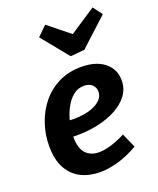

<svg xmlns="http://www.w3.org/2000/svg" viewBox="-152 -913 837 1016"><g transform="rotate(-20 266.5 -404.5)"><path d="M234 12Q176 12 129 -11Q82 -34 54.5 -83Q27 -132 27 -210Q27 -274 47.5 -334.5Q68 -395 106.5 -442.5Q145 -490 201 -518Q257 -546 328 -546Q412 -546 459.5 -507.5Q507 -469 507 -406Q507 -359 480 -323Q453 -287 407.5 -262.5Q362 -238 304.5 -225.5Q247 -213 185 -213Q174 -213 165.5 -213.5Q157 -214 150 -214L157 -303Q168 -302 178.5 -301Q189 -300 200 -300Q231 -300 261.5 -305.5Q292 -311 316.5 -322.5Q341 -334 356 -351.5Q371 -369 371 -392Q371 -416 354.5 -431.5Q338 -447 309 -447Q274 -447 247.5 -425.5Q221 -404 202.5 -369Q184 -334 174 -293Q164 -252 164 -213Q164 -147 191.5 -118Q219 -89 265 -89Q298 -89 336 -101Q374 -113 415 -134L451 -53Q396 -21 340.5 -4.5Q285 12 234 12ZM494 -821 533 -769 376 -625 297 -618 174 -769 227 -821 391 -689 297 -691Z"/></g></svg>

Font: Bitter Thin
Style: Bold Italic
Weight: 700
Italic angle: -9°
Version: Version 3.021